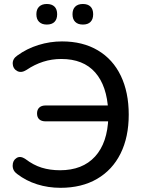

<svg xmlns="http://www.w3.org/2000/svg" viewBox="-20 -919 715 949"><path d="M65.1 -58.8Q42.5 -74.8 42.6 -100.5Q42.7 -126.2 61.8 -138.1Q80.8 -150.1 105.9 -132.8Q144.9 -103.1 186 -90.3Q227.1 -77.5 277 -77.5Q387.7 -77.5 449.7 -145.2Q511.7 -212.9 515.5 -339.1L546.4 -319.2H205.5Q185.1 -319.2 174.1 -329.2Q163.1 -339.2 163.1 -358.3Q163.1 -377 174.1 -387.3Q185.1 -397.7 205.5 -397.7H545.6L514.9 -370.5Q509.1 -494.2 450.5 -560.9Q391.8 -627.5 283 -627.5Q235.9 -627.5 193.3 -613.8Q150.8 -600.2 111.7 -573.8Q85.4 -556.8 64.7 -568Q44 -579.2 42.9 -603.6Q41.7 -628 65.3 -644.3Q112.5 -678.8 169.8 -696.5Q227 -714.3 286.4 -714.3Q389.4 -714.3 463.7 -670.1Q538 -626 577.2 -544.4Q616.3 -462.7 616.3 -352.6Q616.3 -241.6 576 -160.3Q535.7 -79 459.8 -34.9Q384 9.3 279.1 9.3Q218 9.3 163.4 -8Q108.9 -25.2 65.1 -58.8ZM338.4 -848.6Q338.4 -873.2 351.8 -886.2Q365.1 -899.3 389.7 -899.3Q414.3 -899.3 427.4 -886.2Q440.5 -873.2 440.5 -848.6Q440.5 -824 427.4 -810.8Q414.4 -797.6 389.9 -797.6Q365.1 -797.6 351.8 -810.8Q338.4 -824 338.4 -848.6ZM159.8 -848.6Q159.8 -873.2 173.5 -886.2Q187.1 -899.3 211.4 -899.3Q236.2 -899.3 249.4 -886.2Q262.5 -873.2 262.5 -848.6Q262.5 -824 249.4 -810.8Q236.2 -797.6 211.4 -797.6Q187.1 -797.6 173.5 -810.8Q159.8 -824 159.8 -848.6Z"/></svg>

Font: SN Pro Thin
Style: Regular
Weight: 200
Designer: Tobias Whetton
Foundry: Supernotes
Version: Version 1.003;Glyphs 3.3 (3324)